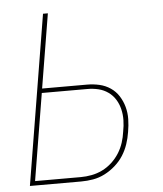

<svg xmlns="http://www.w3.org/2000/svg" viewBox="-53 -781 705 828"><g transform="rotate(-5 300.0 -367.5)"><path d="M43 0 164 -735H185L132 -414H326Q354 -414 380 -408Q406 -402 427.5 -387.5Q449 -373 463 -351Q477 -329 484 -303.5Q491 -278 490.5 -250.5Q490 -223 485 -195Q481 -169 472.5 -143.5Q464 -118 449.5 -95Q435 -72 413.5 -53Q392 -34 367.5 -21.5Q343 -9 317 -4.5Q291 0 265 0ZM67 -19H265Q288 -19 312 -23.5Q336 -28 358.5 -39Q381 -50 400 -67.5Q419 -85 432.5 -106.5Q446 -128 453.5 -151.5Q461 -175 464 -198Q469 -223 469.5 -247.5Q470 -272 464.5 -295Q459 -318 447 -337.5Q435 -357 416 -370.5Q397 -384 374 -389.5Q351 -395 326 -395H129Z"/></g></svg>

Font: Iosevka Aile Thin
Style: Italic
Weight: 100
Italic angle: -9°
Designer: Belleve Invis
Foundry: Belleve Invis
Version: Version 31.1.0; ttfautohint (v1.8.4)